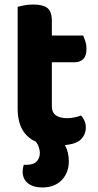

<svg xmlns="http://www.w3.org/2000/svg" viewBox="-20 -628 432 848"><path d="M209 -159Q209 -131 227 -118.5Q245 -106 277 -106Q292 -106 309 -109.5Q326 -113 338 -118Q347 -108 353 -95Q359 -82 359 -65Q359 -34 338 -13Q317 8 267 13Q284 44 284 84Q284 135 252.5 167.5Q221 200 166 200Q127 200 103.5 181.5Q80 163 80 129Q80 115 85 100H96Q128 100 142 85Q156 70 156 47Q156 36 151.5 22Q147 8 137 -3Q99 -20 78.5 -56Q58 -92 58 -149V-598Q69 -601 87 -604.5Q105 -608 126 -608Q170 -608 189.5 -592.5Q209 -577 209 -536V-471H347Q352 -461 357 -445.5Q362 -430 362 -413Q362 -381 347.5 -367Q333 -353 310 -353H209V-159Z"/></svg>

Font: Baloo 2 Latin
Style: Bold
Weight: 400
Designer: Sarang Kulkarni and Ek Type
Foundry: Ek Type
Version: Version 1.001